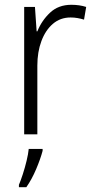

<svg xmlns="http://www.w3.org/2000/svg" viewBox="-20 -561 393 802"><path d="M278 -541Q312 -541 340 -532L331 -479Q318 -483 304 -485.5Q290 -488 275 -488Q232 -488 201 -461.5Q170 -435 153 -389.5Q136 -344 136 -287V0H81V-532H126L133 -430H136Q154 -475 189 -508Q224 -541 278 -541ZM158 69Q149 103 131 145.5Q113 188 90 221H59V211Q66 195 75 167.5Q84 140 91 111Q98 82 100 61H158Z"/></svg>

Font: Noto Sans Myanmar SemiCondensed Light
Style: Regular
Weight: 300
Width: 4
Designer: Monotype Design Team
Foundry: Monotype Imaging Inc.
Version: Version 2.107; ttfautohint (v1.8.4.7-5d5b)